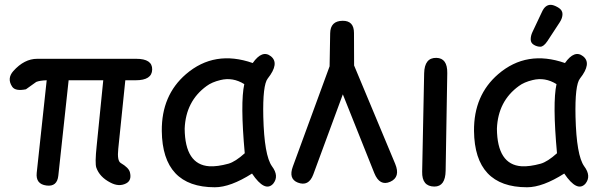

<svg xmlns="http://www.w3.org/2000/svg" viewBox="-20 -752 2500 799"><path d="M30.8 -391.1Q7.8 -425.3 35.6 -456.5Q81.1 -507.3 134.8 -507.3H546.9Q614.3 -507.3 613.3 -462.6Q612.3 -418 544.9 -418H501.5L472.2 -133.3Q466.8 -83 482.4 -73.7Q515.6 -54.2 520.5 -35.6Q529.3 -1.5 504.9 11.2Q474.6 26.9 438.5 7.3Q394.5 -15.6 380.9 -54.2Q374.5 -71.8 382.3 -145L409.7 -418H265.6L222.7 -21Q217.8 25.9 173.3 20Q127.9 14.2 132.8 -32.7L174.3 -418Q145.5 -417 130.9 -411.1L87.9 -380.4Q43.9 -371.6 30.8 -391.1Z M874 27.3Q655.8 27.3 653.3 -207Q651.9 -355.5 753.9 -443.4Q872.6 -545.4 1031.7 -489.7Q1071.3 -545.9 1106.9 -518.1Q1144.5 -488.8 1094.2 -425.3Q1072.8 -398.4 1075.7 -266.1Q1079.6 -105 1111.8 -60.1Q1142.6 -19 1116.7 12.7Q1082.5 49.8 1028.8 -29.8Q939 27.3 874 27.3ZM930.7 -70.8Q959.5 -79.1 998.5 -114.3Q979.5 -324.2 996.6 -401.9Q949.2 -431.6 897.5 -418.9Q861.3 -410.2 839.8 -394Q752.9 -331.1 748.5 -216.3Q750 -66.9 851.1 -60.1Q884.3 -58.1 930.7 -70.8Z M1405.8 -665.5Q1453.1 -666 1453.1 -614.7Q1453.1 -546.9 1453.6 -479.5L1624.5 -70.3Q1647.5 -15.1 1604 4.4Q1560.1 23.9 1537.6 -31.7L1406.7 -359.4L1283.7 -25.9Q1264.6 25.4 1219.2 7.8Q1179.7 -7.8 1198.7 -59.1L1351.6 -476.1L1354 -613.8Q1355 -665 1405.8 -665.5Z M1795.9 -511.2Q1842.3 -510.3 1841.3 -447.8L1834.5 -41.5Q1833.5 24.4 1787.6 24.4Q1735.4 23.9 1736.8 -37.6L1745.1 -447.3Q1746.6 -512.2 1795.9 -511.2Z M2257.8 -580.6Q2242.2 -557.6 2228.5 -557.6Q2214.8 -557.6 2201.7 -565.4Q2188.5 -573.2 2188.5 -588.1Q2188.5 -603 2195.3 -617.7L2235.4 -702.6Q2248.5 -731.9 2271.5 -731.9Q2283.7 -731.9 2302.2 -721.2Q2320.8 -710.4 2320.8 -693.6Q2320.8 -676.8 2309.6 -659.7ZM2173.3 27.3Q1955.1 27.3 1952.6 -207Q1951.2 -355.5 2053.2 -443.4Q2171.9 -545.4 2331.1 -489.7Q2370.6 -545.9 2406.2 -518.1Q2443.8 -488.8 2393.6 -425.3Q2372.1 -398.4 2375 -266.1Q2378.9 -105 2411.1 -60.1Q2441.9 -19 2416 12.7Q2381.8 49.8 2328.1 -29.8Q2238.3 27.3 2173.3 27.3ZM2230 -70.8Q2258.8 -79.1 2297.9 -114.3Q2278.8 -324.2 2295.9 -401.9Q2248.5 -431.6 2196.8 -418.9Q2160.6 -410.2 2139.2 -394Q2052.2 -331.1 2047.9 -216.3Q2049.3 -66.9 2150.4 -60.1Q2183.6 -58.1 2230 -70.8Z"/></svg>

Font: Comic Relief LRS
Style: Regular
Weight: 400
Designer: Jeff Davis
Foundry: Loudifier
Version: Version 1.0